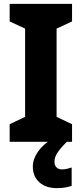

<svg xmlns="http://www.w3.org/2000/svg" viewBox="-20 -734 423 994"><path d="M353 0H30V-91L110 -129V-586L30 -623V-714H353V-623L273 -586V-129L353 -91ZM262 103Q262 122 272.5 132.5Q283 143 301 143Q315 143 328.5 139.5Q342 136 351 133V228Q337 233 318.5 236.5Q300 240 275 240Q217 240 183.5 209.5Q150 179 150 129Q150 90 176 52Q202 14 254 -18L326 0Q293 33 277.5 56.5Q262 80 262 103Z"/></svg>

Font: Noto Sans Sinhala SemiCondensed ExtraBold
Style: Regular
Weight: 800
Width: 4
Designer: Jelle Bosma - Monotype Design Team
Foundry: Monotype Imaging Inc.
Version: Version 2.006; ttfautohint (v1.8.4.7-5d5b)